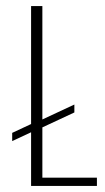

<svg xmlns="http://www.w3.org/2000/svg" viewBox="-20 -610 344 630"><path d="M82 0V-176L20 -147V-174L82 -203V-590H119V-218L224 -267V-241L119 -192V-27H298V0Z"/></svg>

Font: Alumni Sans Thin ExtraLight
Style: Regular
Weight: 250
Version: Version 1.018